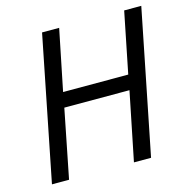

<svg xmlns="http://www.w3.org/2000/svg" viewBox="-99 -750 821 844"><g transform="rotate(-15 311.5 -328.0)"><path d="M35.1 0 165.9 -656.3H243.7L187.4 -379.3H483.9L539.6 -656.3H617.4L486.1 0H408.2L471.3 -311.6H174.8L112.9 0Z"/></g></svg>

Font: Source Sans 3
Style: Italic
Weight: 200
Italic angle: -11°
Designer: Paul D. Hunt
Foundry: Adobe
Version: Version 3.046;hotconv 1.0.118;makeotfexe 2.5.65603